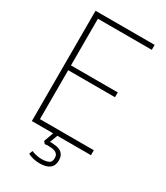

<svg xmlns="http://www.w3.org/2000/svg" viewBox="-236 -877 1015 1176"><g transform="rotate(30 271.5 -289.5)"><path d="M496 0H78V-780H496V-745H115V-415H446V-381H115V-35H496ZM247 201Q224 201 203.5 196Q183 191 164 182L173 157Q187 163 207 167.5Q227 172 245 172Q273 172 293 164Q313 156 313 127Q313 110 306 101Q299 92 288 87.5Q277 83 263 82Q249 81 235 81Q229 81 225.5 82Q222 83 217 83L204 68L231 -7H261L238 55Q243 55 247.5 54.5Q252 54 257 55Q271 56 286 58.5Q301 61 313.5 68.5Q326 76 334 90Q342 104 342 127Q342 201 247 201Z"/></g></svg>

Font: Tanohe Sans ExtraLight
Style: Regular
Weight: 250
Designer: Village Type and Design LLC & Cristiano Sobral
Foundry: Cooper Hewitt Smithsonian Design Museum
Version: Version 1.00;September 29, 2021;FontCreator 13.0.0.2655 64-b